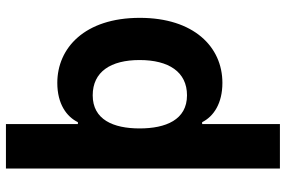

<svg xmlns="http://www.w3.org/2000/svg" viewBox="-180 -588 972 653"><g transform="rotate(-90 306.5 -261.0)"><path d="M60.4 -727.3V204.5H211.6V-60H218C237.6 -20.6 282.3 8.9 351.6 8.9C474.4 8.9 572.8 -88.8 572.8 -272C572.8 -459.5 470.2 -552.6 351.6 -552.6C279.5 -552.6 236.5 -520.6 218 -482.6H211.6V-727.3ZM429.3 -272.7C429.3 -174 389.2 -111.5 309.3 -111.5C225.9 -111.5 196.7 -183.9 196.7 -272.7C196.7 -362.6 226.9 -432.2 309.3 -432.2C389.6 -432.2 429.3 -370.7 429.3 -272.7Z"/></g></svg>

Font: Karasuma Gothic
Style: Bold
Weight: 700
Designer: Rasmus Andersson / Ryoko Nishizuka
Foundry: Genbu
Version: Version 1.00